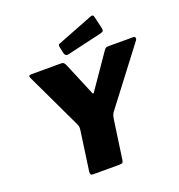

<svg xmlns="http://www.w3.org/2000/svg" viewBox="-166 -1101 1151 1237"><g transform="rotate(-20 409.5 -482.0)"><path d="M803 -742Q816 -742 818.5 -734Q821 -726 816 -718L525 -336Q517 -326 512.5 -313.5Q508 -301 504 -269L469 -23Q467 -7 460.5 -3.5Q454 0 437 0H261Q248 0 244.5 -5.5Q241 -11 242 -24L280 -294Q282 -310 281 -318Q280 -326 275 -337L94 -719Q88 -731 90.5 -736.5Q93 -742 109 -742H310Q324 -742 330 -735Q336 -728 341 -716L434 -494Q438 -484 445 -494L605 -726Q613 -737 618.5 -739.5Q624 -742 638 -742H803ZM635 -865Q637 -854 634.5 -847.5Q632 -841 617 -837L376 -781Q363 -778 356 -784Q349 -790 347 -800L338 -843Q334 -860 343 -864L595 -962Q602 -965 607.5 -962.5Q613 -960 616 -946Z"/></g></svg>

Font: Libre Franklin Thin Black
Style: Italic
Weight: 900
Italic angle: -8°
Version: Version 2.000